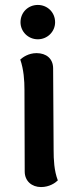

<svg xmlns="http://www.w3.org/2000/svg" viewBox="-20 -743 309 777"><path d="M133 -584C172 -584 203 -615 203 -653C203 -693 172 -723 133 -723C94 -723 63 -693 63 -653C63 -615 94 -584 133 -584ZM197 -136 195 -466C195 -506 167 -528 128 -528C95 -528 72 -511 62 -502C76 -462 79 -417 79 -379L80 -49C80 -10 109 14 146 14C180 14 204 -3 214 -13C199 -52 197 -97 197 -136Z"/></svg>

Font: Arima Koshi ExtraBold
Style: Regular
Weight: 800
Designer: Joana Correia and Natanael Gama
Foundry: NDISCOVER
Version: Version 1.019;PS 001.019;hotconv 1.0.88;makeotf.lib2.5.64775